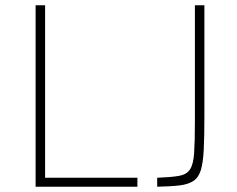

<svg xmlns="http://www.w3.org/2000/svg" viewBox="-20 -708 900 728"><path d="M115 0V-688H151V-34H501V0ZM576 0V-34Q629 -36 658 -41Q687 -46 700 -65Q713 -84 716 -127Q719 -170 719 -246V-688H755V-264Q755 -189 752.5 -140Q750 -91 741.5 -63Q733 -35 713.5 -22Q694 -9 661 -5Q628 -1 576 0Z"/></svg>

Font: Saira Thin
Style: Regular
Weight: 100
Designer: Hector Gatti with collaboration of the Omnibus-Type team
Foundry: Omnibus-Type
Version: Version 1.101